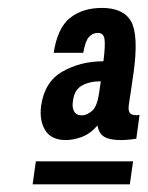

<svg xmlns="http://www.w3.org/2000/svg" viewBox="-20 -714 378 492"><path d="M321 -300.6H71.9L63.6 -241.6H312.7ZM117.6 -578.7H193.4Q198.4 -608.6 207.9 -619.1Q217.4 -629.7 230.7 -629.7Q245.1 -629.7 247.7 -614.5Q250.3 -599.3 245.1 -557Q186.6 -557 140.5 -530.9Q94.4 -504.9 85.4 -443.3Q80.4 -404.9 96 -380Q111.6 -355.1 148.6 -355.1Q168 -355.1 189.8 -363.2Q211.6 -371.3 229.9 -392.6Q233.1 -371.9 247.1 -363.5Q261.1 -355.1 288.9 -355.1Q298.1 -355.1 307.6 -355.9Q317 -356.6 329.3 -358.6L337.6 -419.7Q330.6 -418.7 330.6 -418.7Q316.6 -418.7 312.4 -425Q308.1 -431.3 310.1 -445.1L322.3 -527.7Q335.4 -623.1 316.3 -658.4Q297.1 -693.7 241.1 -693.7Q191.9 -693.7 159.6 -668.2Q127.4 -642.7 117.6 -578.7ZM238.3 -505.7 233.9 -475.7Q228.9 -440.7 215.6 -429.6Q202.3 -418.4 189.4 -418.4Q175 -418.4 169.6 -429.1Q164.3 -439.7 166.9 -455Q170.3 -483.9 190 -494.8Q209.7 -505.7 238.3 -505.7Z"/></svg>

Font: Secuela ExtLt
Style: Italic
Weight: 200
Italic angle: -8°
Designer: Fernando Haro
Foundry: deFharo
Version: Version 1.704